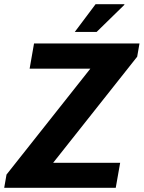

<svg xmlns="http://www.w3.org/2000/svg" viewBox="-40 -894 684 914"><path d="M-20 0 -9 -63 390 -567H101L122 -687H624L613 -624L213 -119H532L511 0ZM316 -742 415 -874H552V-871L420 -742Z"/></svg>

Font: Archivo SemiCondensed
Style: Bold Italic
Weight: 700
Width: 4
Italic angle: -10°
Designer: Hector Gatti
Foundry: Omnibus-Type
Version: Version 2.001